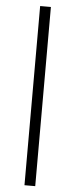

<svg xmlns="http://www.w3.org/2000/svg" viewBox="-62 -741 391 996"><g transform="rotate(5 133.5 -242.5)"><path d="M161.5 224H105.5V-709H161.5Z"/></g></svg>

Font: Anek Gujarati SemiExpanded Light
Style: Regular
Weight: 300
Width: 6
Designer: Mrunmayee Ghaisas (Gujarati), Yesha Goshar (Latin)
Foundry: Ek Type
Version: Version 1.003